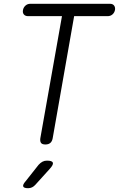

<svg xmlns="http://www.w3.org/2000/svg" viewBox="-20 -750 640 1010"><path d="M306 -665H128Q113 -665 105.5 -674Q98 -683 101 -698Q104 -712 114.5 -721Q125 -730 139 -730H559Q573 -730 580 -721Q587 -712 585 -698Q582 -683 571.5 -674Q561 -665 546 -665H370L257 -22Q254 -6 244.5 2Q235 10 219 10Q202 10 196 2Q190 -6 192 -22ZM115 203 183 117Q193 106 203.5 100.5Q214 95 227 95Q254 95 258 105.5Q262 116 242 138L166 222Q158 231 148.5 235.5Q139 240 128 240Q105 240 102 230.5Q99 221 115 203Z"/></svg>

Font: Maple Mono NL ExtraLight
Style: Italic
Weight: 275
Italic angle: -10°
Monospace: yes
Designer: subframe7536
Version: Version 7.000